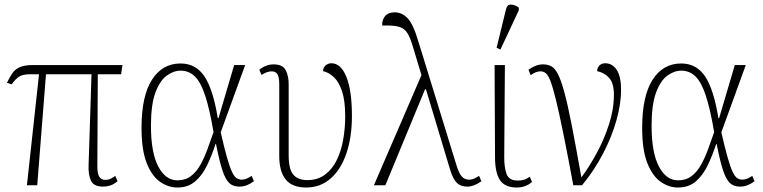

<svg xmlns="http://www.w3.org/2000/svg" viewBox="-20 -826 3403 856"><path d="M100 0 154 -495H116Q83 -495 66.5 -485Q50 -475 32 -450L11 -457Q23 -482 35 -499.5Q47 -517 68 -526.5Q89 -536 127 -536H526L520 -495H416L414 -84Q414 -52 422.5 -38Q431 -24 450 -24Q463 -24 474 -29.5Q485 -35 494 -42L504 -18Q487 -4 471.5 1Q456 6 440 6Q397 6 385 -21.5Q373 -49 375 -91L388 -495H185L146 0Z M771 10Q730 10 693.5 -15.5Q657 -41 634 -99Q611 -157 611 -256Q611 -398 657.5 -470.5Q704 -543 785 -543Q853 -543 891.5 -485.5Q930 -428 951 -299H954L1024 -536H1073L964 -236Q980 -166 992 -124Q1004 -82 1014 -60.5Q1024 -39 1034.5 -32Q1045 -25 1058 -25Q1069 -25 1080.5 -30Q1092 -35 1102 -42L1112 -18Q1099 -8 1082.5 -1Q1066 6 1047 6Q1019 6 1002 -10Q985 -26 971.5 -67Q958 -108 943 -184H941Q925 -135 904 -90.5Q883 -46 851 -18Q819 10 771 10ZM771 -22Q807 -22 832 -41.5Q857 -61 874.5 -93Q892 -125 905.5 -162.5Q919 -200 932 -237Q915 -337 895.5 -397.5Q876 -458 849.5 -484.5Q823 -511 785 -511Q754 -511 723.5 -489Q693 -467 673 -413.5Q653 -360 653 -265Q653 -146 685.5 -84Q718 -22 771 -22Z M1345 10Q1283 10 1254 -25.5Q1225 -61 1225 -131V-451Q1225 -482 1217 -495Q1209 -508 1191 -508Q1182 -508 1171 -504.5Q1160 -501 1146 -492L1136 -515Q1166 -539 1200 -539Q1240 -539 1253.5 -513.5Q1267 -488 1267 -451V-133Q1267 -71 1288 -47Q1309 -23 1350 -23Q1396 -23 1428.5 -47Q1461 -71 1481 -111.5Q1501 -152 1510 -203Q1519 -254 1519 -307Q1519 -377 1505 -419Q1491 -461 1468.5 -482Q1446 -503 1420 -509Q1422 -528 1433.5 -536Q1445 -544 1457 -544Q1500 -544 1524.5 -483Q1549 -422 1549 -309Q1549 -216 1525 -144Q1501 -72 1455 -31Q1409 10 1345 10Z M1647 0 1859 -491 1822 -614Q1810 -656 1796.5 -678Q1783 -700 1757.5 -707Q1732 -714 1684 -712Q1683 -738 1697 -754.5Q1711 -771 1739 -771Q1772 -771 1797 -745Q1822 -719 1845 -642L2014 -93Q2026 -53 2039 -39Q2052 -25 2070 -25Q2084 -25 2095.5 -30.5Q2107 -36 2116 -42L2126 -18Q2113 -8 2096 -1Q2079 6 2064 6Q2033 6 2016 -11.5Q1999 -29 1986 -72L1879 -428H1875L1698 0Z M2284 10Q2231 10 2209 -23Q2187 -56 2187 -126L2185 -536H2231L2228 -124Q2228 -79 2238.5 -50Q2249 -21 2289 -21Q2303 -21 2315.5 -24.5Q2328 -28 2342 -38L2352 -15Q2324 10 2284 10ZM2211 -605 2194 -613 2236 -785Q2241 -807 2259.5 -805.5Q2278 -804 2293 -792V-780Z M2536 0Q2510 -140 2491 -233Q2472 -326 2458.5 -381Q2445 -436 2434.5 -463.5Q2424 -491 2413.5 -499.5Q2403 -508 2390 -508Q2369 -508 2346 -491L2336 -515Q2349 -525 2366 -532Q2383 -539 2401 -539Q2421 -539 2437 -531Q2453 -523 2467 -496.5Q2481 -470 2496 -415Q2511 -360 2529 -268Q2547 -176 2572 -35Q2605 -79 2638.5 -140Q2672 -201 2694.5 -269.5Q2717 -338 2717 -404Q2717 -455 2696 -478.5Q2675 -502 2642 -509Q2643 -525 2653 -534.5Q2663 -544 2678 -544Q2710 -544 2729.5 -514.5Q2749 -485 2749 -425Q2749 -364 2728.5 -290.5Q2708 -217 2669 -142Q2630 -67 2575 0Z M3003 10Q2962 10 2925.5 -15.5Q2889 -41 2866 -99Q2843 -157 2843 -256Q2843 -398 2889.5 -470.5Q2936 -543 3017 -543Q3085 -543 3123.5 -485.5Q3162 -428 3183 -299H3186L3256 -536H3305L3196 -236Q3212 -166 3224 -124Q3236 -82 3246 -60.5Q3256 -39 3266.5 -32Q3277 -25 3290 -25Q3301 -25 3312.5 -30Q3324 -35 3334 -42L3344 -18Q3331 -8 3314.5 -1Q3298 6 3279 6Q3251 6 3234 -10Q3217 -26 3203.5 -67Q3190 -108 3175 -184H3173Q3157 -135 3136 -90.5Q3115 -46 3083 -18Q3051 10 3003 10ZM3003 -22Q3039 -22 3064 -41.5Q3089 -61 3106.5 -93Q3124 -125 3137.5 -162.5Q3151 -200 3164 -237Q3147 -337 3127.5 -397.5Q3108 -458 3081.5 -484.5Q3055 -511 3017 -511Q2986 -511 2955.5 -489Q2925 -467 2905 -413.5Q2885 -360 2885 -265Q2885 -146 2917.5 -84Q2950 -22 3003 -22Z"/></svg>

Font: Noto Serif SemiCondensed ExtraLight
Style: Regular
Weight: 200
Width: 4
Designer: Monotype Design Team
Foundry: Monotype Imaging Inc.
Version: Version 2.014